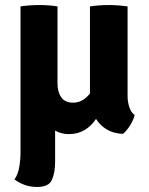

<svg xmlns="http://www.w3.org/2000/svg" viewBox="-20 -524 592 763"><path d="M208.5 -498.5V-193Q208.5 -158.5 223.5 -137.2Q238.5 -116 270.5 -116Q309 -116 337.5 -152.5V-498.5Q353.5 -501 373.2 -502.5Q393 -504 412 -504Q431 -504 450.8 -502.5Q470.5 -501 487 -498.5V-143Q487 -118.5 494.2 -97.5Q501.5 -76.5 515 -67Q510.5 -47 496.5 -25Q482.5 -3 468.5 8Q431.5 6.5 404.5 -9.5Q377.5 -25.5 361.5 -51.5Q344 -24 316.5 -7.5Q289 9 253 9Q224.5 9 199 -5V118Q199 162 186.5 190.5Q174 219 128 219Q100.5 219 78.5 211Q56.5 203 37.5 189Q52.5 167.5 57 137.2Q61.5 107 61.5 89V-498.5Q77 -501 96.8 -502.5Q116.5 -504 135.5 -504Q176 -504 208.5 -498.5Z"/></svg>

Font: Signika Negative SC
Style: Bold
Weight: 700
Designer: Anna Giedryś
Foundry: Anna Giedryś
Version: Version 2.000; ttfautohint (v1.8.3) -l 8 -r 50 -G 200 -x 9 -